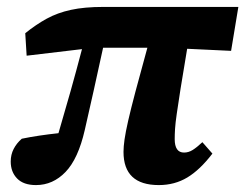

<svg xmlns="http://www.w3.org/2000/svg" viewBox="-20 -520 709 555"><path d="M57 -359 53 -424Q84 -449 115 -466Q146 -483 185 -491.5Q224 -500 279 -500H669L648 -373L521 -379Q509 -309 502 -264Q495 -219 491 -191.5Q487 -164 486 -147.5Q485 -131 485 -118Q485 -79 512 -79Q525 -79 537 -86.5Q549 -94 565 -109L594 -76Q558 -29 521.5 -7Q485 15 439 15Q337 15 337 -81Q337 -96 340 -117Q343 -138 350.5 -171Q358 -204 371.5 -255Q385 -306 406 -382H278Q264 -318 251 -259Q238 -200 225 -144Q206 -61 169.5 -23Q133 15 84 15Q48 15 29.5 -4Q11 -23 11 -53Q11 -73 19.5 -89.5Q28 -106 43 -119Q67 -124 94 -128Q121 -132 149 -135Q167 -196 184 -256.5Q201 -317 217 -378Z"/></svg>

Font: Source Serif 4 SmText
Style: Bold Italic
Weight: 700
Italic angle: -12°
Designer: Frank Grießhammer
Foundry: Adobe
Version: Version 4.005;hotconv 1.1.0;makeotfexe 2.6.0